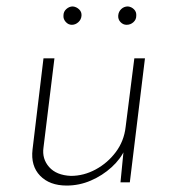

<svg xmlns="http://www.w3.org/2000/svg" viewBox="-20 -566 538 596"><path d="M187 10Q134 10 104.5 -20.5Q75 -51 81 -102L115 -385H149L115 -108Q110 -73 132.5 -47.5Q155 -22 200 -20Q240 -20 277 -40Q314 -60 339.5 -94Q365 -128 370 -172L397 -385H430L383 0H354L365 -112L368 -103Q355 -73 326.5 -47Q298 -21 262 -5.5Q226 10 187 10ZM177 -518Q177 -530 186 -538Q195 -546 206 -546Q217 -545 225.5 -537Q234 -529 233 -517Q232 -505 223 -497Q214 -489 203 -489Q192 -489 184 -498Q176 -507 177 -518ZM347 -518Q348 -530 356.5 -538Q365 -546 377 -546Q388 -545 396 -537Q404 -529 403 -517Q403 -505 394 -497Q385 -489 373 -489Q362 -489 354 -497.5Q346 -506 347 -518Z"/></svg>

Font: Josefin Sans Thin ExtraLight
Style: Italic
Weight: 250
Italic angle: -7°
Version: Version 2.000